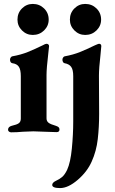

<svg xmlns="http://www.w3.org/2000/svg" viewBox="-20 -671 588 978"><path d="M21 0ZM21 -10Q21 -25 39 -30Q66 -36 76 -43.5Q86 -51 86 -67V-283Q86 -316 76 -331Q66 -346 43 -349Q37 -350 34 -355Q31 -360 31 -367Q31 -373 34.5 -378Q38 -383 42 -384Q87 -392 121.5 -406Q156 -420 197 -440Q211 -448 217 -448Q223 -448 226.5 -444.5Q230 -441 230 -436L226 -399Q217 -323 217 -289V-68Q217 -54 227 -46Q237 -38 265 -30Q274 -27 278.5 -23Q283 -19 283 -11Q283 2 268 2Q247 2 207 0Q167 -2 150 -2Q133 -2 97 0Q67 3 37 3Q31 3 26 -0.5Q21 -4 21 -10ZM69 -571Q69 -605 92 -628Q115 -651 147 -651Q181 -651 204.5 -628Q228 -605 228 -571Q228 -539 204.5 -516Q181 -493 147 -493Q115 -493 92 -516Q69 -539 69 -571ZM246 271Q246 259 265 250Q283 242 296.5 230.5Q310 219 322 194Q339 157 346 85.5Q353 14 353 -52V-283Q353 -316 342.5 -330.5Q332 -345 309 -349Q304 -350 301 -355Q298 -360 298 -367Q298 -373 301.5 -378Q305 -383 309 -384Q353 -392 387.5 -406Q422 -420 463 -440Q481 -448 484 -448Q496 -448 496 -436L492 -393Q484 -323 484 -286L485 -91Q485 -24 478 37.5Q471 99 447 152Q424 204 375.5 245.5Q327 287 286 287Q246 287 246 271ZM336 -571Q336 -605 359 -628Q382 -651 414 -651Q448 -651 471.5 -628Q495 -605 495 -571Q495 -539 471.5 -516Q448 -493 414 -493Q382 -493 359 -516Q336 -539 336 -571Z"/></svg>

Font: EB Garamond
Style: Bold
Weight: 700
Designer: Georg Duffner and Octavio Pardo
Foundry: Georg Duffner
Version: Version 1.000; ttfautohint (v1.6)